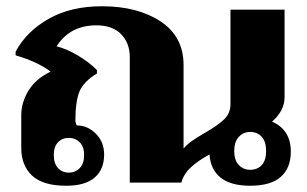

<svg xmlns="http://www.w3.org/2000/svg" viewBox="-20 -584 983 614"><path d="M910 -99Q910 -47 878 -18.5Q846 10 780 10Q718 10 685.5 -16Q653 -42 650 -90Q613 -70 590 -48.5Q567 -27 560 0H395V-402Q395 -446 367.5 -474.5Q340 -503 288 -503Q204 -503 161 -436Q195 -427 230 -406Q265 -385 290 -360V-349Q247 -323 234 -291Q221 -259 221 -196Q222 -193 223 -189.5Q224 -186 225 -183Q260 -183 286.5 -156.5Q313 -130 313 -90Q313 -42 282.5 -16Q252 10 192 10Q117 10 82.5 -22.5Q48 -55 48 -111V-216Q48 -256 71 -294Q94 -332 142 -355Q99 -387 30 -407V-419Q65 -484 136 -524Q207 -564 306 -564Q420 -564 493.5 -515.5Q567 -467 567 -376V-109Q578 -122 593.5 -133Q609 -144 635 -159Q675 -182 696 -201.5Q717 -221 717 -251V-553H890V-273Q890 -230 850 -195Q910 -169 910 -99ZM831 -101Q831 -131 817 -146.5Q803 -162 780 -162Q758 -162 743.5 -146Q729 -130 729 -101Q729 -72 743.5 -56.5Q758 -41 780 -41Q803 -41 817 -56Q831 -71 831 -101ZM152 -88Q152 -61 165.5 -46.5Q179 -32 200 -32Q221 -32 235 -46.5Q249 -61 249 -88Q249 -115 235 -129Q221 -143 200 -143Q179 -143 165.5 -129Q152 -115 152 -88Z"/></svg>

Font: Trirong ExtraBold
Style: Regular
Weight: 800
Designer: Katatrad Team
Foundry: CadsonDemak
Version: Version 1.001